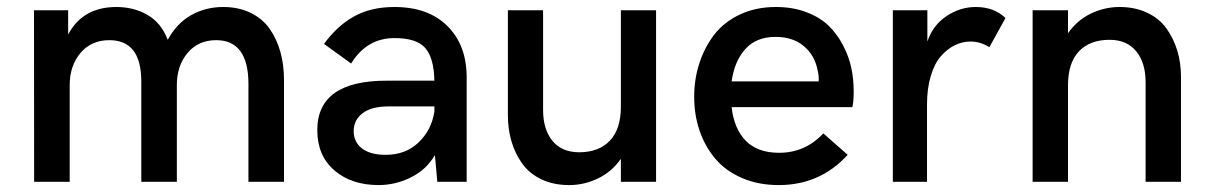

<svg xmlns="http://www.w3.org/2000/svg" viewBox="-20 -517 3441 546"><path d="M77.1 0 76.7 -487.8H173.8V-418.9Q215.3 -497.1 311 -497.1Q360.4 -497.1 399.4 -474.6Q438.5 -452.1 457 -403.8Q482.9 -451.2 523.9 -474.1Q564.9 -497.1 614.7 -497.1Q658.7 -497.1 692.6 -480.5Q726.6 -463.9 746.8 -435.1Q767.1 -406.2 777.3 -369.6Q787.6 -333 787.6 -290.5V0H686.5V-277.8Q686.5 -402.8 594.7 -402.8Q543.9 -402.8 513.4 -366.5Q482.9 -330.1 482.9 -274.9V0H381.8V-285.2Q381.8 -402.8 291 -402.8Q239.7 -402.8 209 -366.5Q178.2 -330.1 178.2 -274.9V0Z M1101.6 -497.1Q1198.2 -497.1 1252.7 -442.6Q1307.1 -388.2 1307.1 -296.9V0H1223.6L1216.8 -76.2Q1193.4 -35.2 1149.2 -12.9Q1105 9.3 1056.6 9.3Q979.5 9.3 930.9 -32.5Q882.3 -74.2 882.3 -147Q882.3 -287.6 1079.6 -287.6H1215.3Q1213.9 -352.5 1189.2 -380.6Q1164.6 -408.7 1102.1 -408.7Q1022.9 -408.7 978.5 -336.4L901.4 -392.1Q938.5 -443.4 986.6 -470.2Q1034.7 -497.1 1101.6 -497.1ZM1076.7 -76.7Q1133.3 -76.7 1170.2 -111.8Q1207 -147 1215.3 -199.2V-214.4H1085.4Q1036.6 -214.4 1011.2 -195.1Q985.8 -175.8 985.8 -144Q985.8 -113.3 1009.3 -95Q1032.7 -76.7 1076.7 -76.7Z M1598.6 9.3Q1553.7 9.3 1519.5 -7.1Q1485.4 -23.4 1465.1 -51.8Q1444.8 -80.1 1434.6 -114.7Q1424.3 -149.4 1424.3 -189.5V-487.8H1524.4V-204.6Q1524.4 -148.9 1551 -116.5Q1577.6 -84 1627 -84Q1682.6 -84 1714.1 -116.7Q1745.6 -149.4 1745.6 -213.9V-487.8H1845.7V0H1745.6V-65.4Q1719.7 -28.3 1680.4 -9.5Q1641.1 9.3 1598.6 9.3Z M2194.8 9.3Q2136.2 9.3 2089.6 -11Q2043 -31.2 2013.7 -66.2Q1984.4 -101.1 1969.2 -146Q1954.1 -190.9 1954.1 -241.7Q1954.1 -292 1968.8 -337.2Q1983.4 -382.3 2011.2 -418.5Q2039.1 -454.6 2084.2 -475.8Q2129.4 -497.1 2186.5 -497.1Q2234.9 -497.1 2273.7 -482.2Q2312.5 -467.3 2336.9 -443.4Q2361.3 -419.4 2377.9 -387.2Q2394.5 -355 2401.1 -323Q2407.7 -291 2407.7 -257.8Q2407.7 -226.1 2403.8 -212.4H2060.5Q2067.4 -150.9 2100.8 -116.7Q2134.3 -82.5 2195.3 -82.5Q2270 -82.5 2321.3 -137.7L2390.6 -76.7Q2312 9.3 2194.8 9.3ZM2060.5 -285.6H2308.1Q2309.1 -301.8 2305.2 -316.4Q2297.4 -359.4 2266.1 -385.7Q2234.9 -412.1 2185.5 -412.1Q2130.9 -412.1 2099.9 -377.9Q2068.8 -343.8 2060.5 -285.6Z M2519 0V-487.8H2617.2V-398.9Q2632.8 -445.3 2671.6 -471.2Q2710.4 -497.1 2754.9 -497.1Q2806.6 -497.1 2839.4 -465.8L2793.5 -382.8Q2768.1 -398.9 2739.7 -398.9Q2716.8 -398.9 2695.3 -388.4Q2673.8 -377.9 2655.8 -357.4Q2637.7 -336.9 2627 -301.3Q2616.2 -265.6 2616.2 -220.2V0Z M2916.5 0V-487.8H3017.1V-422.4Q3043 -459.5 3082 -478.3Q3121.1 -497.1 3163.6 -497.1Q3208 -497.1 3242.4 -480.7Q3276.9 -464.4 3297.1 -436Q3317.4 -407.7 3327.9 -373Q3338.4 -338.4 3338.4 -298.3V0H3237.8V-283.2Q3237.8 -338.4 3211.2 -371.1Q3184.6 -403.8 3135.3 -403.8Q3079.6 -403.8 3048.3 -371.1Q3017.1 -338.4 3017.1 -273.9V0Z"/></svg>

Font: HK Grotesk SemiBold Legacy
Style: Regular
Weight: 600
Designer: Alfredo Marco Pradil
Foundry: Hanken Design Co.
Version: Version 2.022;PS 002.022;hotconv 1.0.88;makeotf.lib2.5.64775